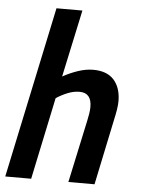

<svg xmlns="http://www.w3.org/2000/svg" viewBox="-53 -755 589 797"><g transform="rotate(5 241.5 -357.0)"><path d="M-1 0 150 -714H258L198 -434Q229 -451 261.5 -462Q294 -473 325 -473Q382 -473 411 -440.5Q440 -408 440 -352Q440 -336 436.5 -315Q433 -294 428 -272L371 0H262L318 -261Q321 -274 323.5 -290Q326 -306 326 -318Q326 -377 276 -377Q251 -377 225.5 -366.5Q200 -356 179 -342L107 0Z"/></g></svg>

Font: Noto Sans ExtraCondensed SemiBold
Style: Italic
Weight: 600
Width: 2
Italic angle: -12°
Designer: Monotype Design Team
Foundry: Monotype Imaging Inc.
Version: Version 2.013; ttfautohint (v1.8.4.7-5d5b)